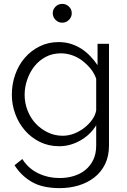

<svg xmlns="http://www.w3.org/2000/svg" viewBox="-20 -747 657 990"><path d="M285 7Q231 7 186 -15Q141 -37 108.5 -74.5Q76 -112 58.5 -160Q41 -208 41 -259Q41 -313 58.5 -362.5Q76 -412 108 -449Q140 -486 184.5 -508Q229 -530 282 -530Q316 -530 345 -521Q374 -512 399 -496Q424 -480 445 -458Q466 -436 483 -411V-521H542V3Q542 58 522 99Q502 140 467 167.5Q432 195 386 209Q340 223 288 223Q199 223 144 191Q89 159 55 105L95 73Q127 123 178 147Q229 171 288 171Q326 171 360.5 160.5Q395 150 420.5 129Q446 108 461 77Q476 46 476 3V-101Q446 -52 394 -22.5Q342 7 285 7ZM303 -47Q334 -47 363 -58.5Q392 -70 416 -89Q440 -108 456 -131Q472 -154 476 -178V-341Q466 -370 446.5 -393.5Q427 -417 403 -435Q379 -453 351 -462.5Q323 -472 294 -472Q250 -472 215.5 -453.5Q181 -435 157 -404.5Q133 -374 120 -335.5Q107 -297 107 -258Q107 -216 122 -177.5Q137 -139 163.5 -110.5Q190 -82 226 -64.5Q262 -47 303 -47ZM252 -679Q252 -699 266.5 -713Q281 -727 301 -727Q321 -727 335.5 -713Q350 -699 350 -679Q350 -659 335.5 -644.5Q321 -630 301 -630Q281 -630 266.5 -644.5Q252 -659 252 -679Z"/></svg>

Font: Rising Sun Light
Style: Regular
Weight: 300
Designer: Matt McInerney, Pablo Impallari, Rodrigo Fuenzalida (Raleway font), Stephen Hutchings (Greek), Cristiano Sobral (main ch
Foundry: The Rising Sun Project Authors
Version: Version 4.327; ttfautohint (v1.8.4.7-5d5b-dirty)